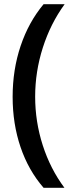

<svg xmlns="http://www.w3.org/2000/svg" viewBox="-20 -734 357 912"><path d="M187 158H286Q219 68 183 -44Q147 -156 147 -275Q147 -394 183.5 -508Q220 -622 287 -714H187Q116 -629 78 -516Q40 -403 40 -274Q40 -146 77.5 -35.5Q115 75 187 158Z"/></svg>

Font: OpenSansMMV
Style: Semibold
Weight: 600
Designer: Steve Matteson
Foundry: Ascender Corporation
Version: Version 6.000